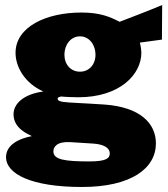

<svg xmlns="http://www.w3.org/2000/svg" viewBox="-20 -575 671 766"><path d="M307 171C503 171 602 97 602 -3C602 -83 539 -148 396 -158C352 -161 311 -163 293 -164C242 -167 210 -167 210 -181C210 -186 214 -188 224 -190C241 -188 277 -187 293 -187C457 -187 544 -277 544 -365C544 -371 542 -390 538 -405L626 -417L627 -555C570 -531 496 -503 457 -488C419 -508 379 -525 305 -525C164 -525 42 -468 42 -364C42 -309 78 -243 153 -210C72 -199 34 -160 34 -119C34 -62 92 -40 107 -32C99 -30 4 -15 4 52C4 118 103 171 307 171ZM299 -289C262 -289 237 -318 237 -357C237 -396 262 -430 299 -430C336 -430 361 -396 361 -357C361 -318 336 -289 299 -289ZM337 69C238 69 193 62 193 29C193 12 206 -11 260 -8L354 -2C394 1 418 15 418 37C418 56 405 69 337 69Z"/></svg>

Font: United Sans Black
Style: Regular
Weight: 900
Designer: Pablo Impallari, Rodrigo Fuenzalida (Modified by Dan O. Williams)
Version: Version 1.000;PS 001.000;hotconv 1.0.88;makeotf.lib2.5.64775